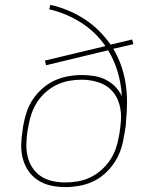

<svg xmlns="http://www.w3.org/2000/svg" viewBox="-20 -755 640 783"><path d="M247 8Q217 8 188.5 2Q160 -4 136.5 -19Q113 -34 97 -56.5Q81 -79 73.5 -106.5Q66 -134 66.5 -163.5Q67 -193 72 -223L75 -244Q80 -272 89 -299Q98 -326 114.5 -350.5Q131 -375 154 -395Q177 -415 203.5 -427Q230 -439 258 -444Q286 -449 313 -449Q339 -449 364 -445Q389 -441 411 -430Q433 -419 449.5 -402Q466 -385 477 -363Q474 -414 460 -461.5Q446 -509 421 -550L168 -489L163 -508L410 -567Q390 -596 365 -620Q340 -644 311 -662.5Q282 -681 249 -695Q216 -709 181 -717L185 -735Q223 -727 258.5 -712Q294 -697 325.5 -676.5Q357 -656 383.5 -629.5Q410 -603 431 -573L519 -594L524 -575L442 -556Q461 -524 473.5 -489Q486 -454 492 -416.5Q498 -379 498 -340Q498 -301 494 -262Q494 -251 492.5 -240Q491 -229 489 -218L485 -197Q481 -169 471.5 -142Q462 -115 445.5 -90.5Q429 -66 406.5 -46Q384 -26 357.5 -14Q331 -2 302.5 3Q274 8 247 8ZM247 -11Q272 -11 298 -15.5Q324 -20 348 -31.5Q372 -43 393 -61.5Q414 -80 429 -102.5Q444 -125 452.5 -150Q461 -175 465 -200L467 -210Q469 -223 470.5 -235.5Q472 -248 473 -261Q476 -296 467 -329Q458 -362 436 -385.5Q414 -409 381 -419.5Q348 -430 313 -430Q288 -430 262.5 -425.5Q237 -421 212.5 -409.5Q188 -398 167 -379.5Q146 -361 131.5 -338.5Q117 -316 108.5 -291Q100 -266 96 -241L92 -220Q88 -193 87.5 -166.5Q87 -140 93 -115.5Q99 -91 113 -70Q127 -49 148 -35.5Q169 -22 194.5 -16.5Q220 -11 247 -11Z"/></svg>

Font: Iosevka SS04 Th Ex Obl
Style: Regular
Weight: 100
Width: 7
Italic angle: -9°
Monospace: yes
Designer: Belleve Invis
Foundry: Belleve Invis
Version: Version 19.0.0; ttfautohint (v1.8.4)